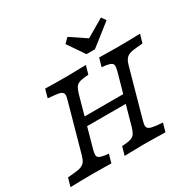

<svg xmlns="http://www.w3.org/2000/svg" viewBox="-166 -941 1128 1117"><g transform="rotate(-30 397.5 -383.0)"><path d="M185.5 -509.7 142.7 -513.7 158.1 -570.2Q219.4 -568.5 305.6 -568.5H309.7H308.9Q342.7 -568.5 432.3 -571L416.1 -514.5L388.7 -512.1Q362.9 -509.7 348.8 -502.8Q334.7 -496 327 -482.7Q319.4 -469.4 312.1 -445.2L291.1 -369.4H216.1L237.1 -445.2Q244.4 -468.5 243.1 -481.5Q241.9 -494.4 228.6 -500.8Q215.3 -507.3 185.5 -509.7ZM-0.8 0 15.3 -56.5 60.5 -60.5Q90.3 -62.9 106.9 -69.8Q123.4 -76.6 132.7 -89.5Q141.9 -102.4 148.4 -125.8L216.1 -369.4H291.1L223.4 -125.8Q216.9 -101.6 217.3 -89.5Q217.7 -77.4 227.8 -71Q237.9 -64.5 262.1 -60.5L290.3 -57.3L274.2 -0.8Q250.8 -1.6 227.4 -1.6Q190.3 -2.4 153.2 -2.4H150.8H152.4Q93.5 -2.4 -0.8 0ZM238.7 -315.3H579.8L562.9 -258.9H222.6ZM533.1 -510.5 504.8 -513.7 521 -570.2Q544.4 -570.2 567.7 -569.4Q604.8 -569.4 641.9 -568.5H644.4H642.7Q701.6 -568.5 796 -571L779.8 -514.5L734.7 -510.5Q704.8 -508.1 688.3 -501.2Q671.8 -494.4 662.5 -481.5Q653.2 -468.5 646.8 -445.2L579 -201.6H504L571.8 -445.2Q578.2 -469.4 577.8 -481.5Q577.4 -493.5 567.3 -500Q557.3 -506.5 533.1 -510.5ZM362.9 0 379 -56.5 406.5 -58.9Q432.3 -61.3 446.4 -68.1Q460.5 -75 468.1 -88.3Q475.8 -101.6 483.1 -125.8L504 -201.6H579L558.1 -125.8Q550.8 -102.4 552.4 -89.5Q554 -76.6 567.3 -70.2Q580.6 -63.7 610.5 -60.5L653.2 -56.5L637.1 0Q545.2 -2.4 489.5 -2.4H485.5H486.3Q452.4 -2.4 362.9 0ZM666.9 -736.3 523.4 -623.4H466.9L390.3 -735.5L421 -766.1L550.8 -679L483.9 -671L646 -766.1Z"/></g></svg>

Font: Playfair Micro SmCond SmLight
Style: Italic
Weight: 360
Width: 4
Italic angle: -15.6°
Designer: Claus Eggers Sørensen
Foundry: Claus Eggers Sørensen
Version: Version 2.203;Glyphs 3.3 (3326)